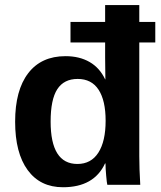

<svg xmlns="http://www.w3.org/2000/svg" viewBox="-20 -745 651 774"><path d="M403.8 -656.7V-724.6H541.5V-656.7H606V-573.7H541.5V-115.2Q541.5 -66.4 545.4 0H412.6Q410.6 -7.3 408 -36.9Q405.3 -66.4 405.3 -85.9H403.3Q358.9 9.8 233.9 9.8Q142.1 9.8 91.6 -59.3Q41 -128.4 41 -254.4Q41 -381.3 93.8 -450Q146.5 -518.6 244.1 -518.6Q300.3 -518.6 341.1 -495.1Q381.8 -471.7 403.8 -425.3H404.8L403.8 -512.2V-573.7H264.2V-656.7ZM405.8 -258.3Q405.8 -339.8 377.4 -383.3Q349.1 -426.8 293 -426.8Q237.8 -426.8 210.9 -385.3Q184.1 -343.8 184.1 -254.9Q184.1 -84 292 -84Q347.2 -84 376.5 -129.6Q405.8 -175.3 405.8 -258.3Z"/></svg>

Font: Liberation Sans
Style: Bold
Weight: 700
Designer: Steve Matteson
Foundry: Ascender Corporation
Version: Version 2.1.5